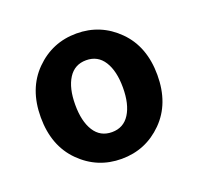

<svg xmlns="http://www.w3.org/2000/svg" viewBox="-79 -898 579 560"><g transform="rotate(-20 210.0 -617.5)"><path d="M338 -476Q285 -423 210 -423Q135 -423 82 -476Q29 -529 29 -617.5Q29 -706 82 -759Q135 -812 210 -812Q285 -812 338 -759Q391 -706 391 -617.5Q391 -529 338 -476ZM155 -536Q174 -506 210 -506Q246 -506 265 -536Q284 -566 284 -617.5Q284 -669 265 -699Q246 -729 210 -729Q174 -729 155 -699Q136 -669 136 -617.5Q136 -566 155 -536Z"/></g></svg>

Font: Swei Fan Sans CJK TC
Style: Bold
Weight: 700
Version: Version 2.130